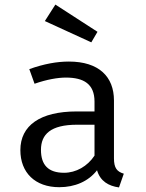

<svg xmlns="http://www.w3.org/2000/svg" viewBox="-20 -807 640 839"><path d="M379 -622 406 -668 222 -787 176 -715ZM478 -115V-368C478 -472 412 -538 281 -538C229 -538 173 -528 108 -505L131 -441C185 -460 233 -468 268 -468C346 -468 393 -440 393 -363V-320H315C156 -320 69 -259 69 -151C69 -53 133 11 239 11C307 11 366 -14 404 -63C418 -15 455 6 500 12L521 -48C491 -57 478 -73 478 -115ZM260 -52C191 -52 159 -86 159 -152C159 -220 201 -262 317 -262H393V-127C362 -80 312 -52 260 -52Z"/></svg>

Font: FiraMono Nerd Font
Style: Regular
Weight: 400
Designer: Carrois Corporate & Edenspiekermann AG
Foundry: Carrois Corporate GbR & Edenspiekermann AG
Version: Version 003.206;Nerd Fonts 3.3.0